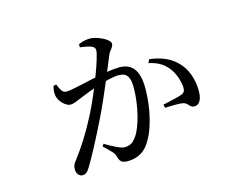

<svg xmlns="http://www.w3.org/2000/svg" viewBox="-86 -703 1172 892"><g transform="rotate(-15 500.0 -256.5)"><path d="M208.7 46.3C223.3 46.3 232.9 40.4 245.8 19C275.4 -29.2 317.9 -111 357.8 -192.7C402.3 -284.3 453.6 -411.7 473.7 -460.8C482 -482.4 499.7 -490.8 499.7 -509.5C499.7 -530.7 438.8 -558.6 406.9 -558.6C383.1 -558.6 365.2 -552 351 -546.4V-531.2C370.8 -528.4 396.9 -524.6 409.1 -517.7C418.5 -512.7 421.1 -506.1 421.1 -497.3C421.1 -468.6 365.3 -317.1 313.4 -215C271.7 -134.3 235.8 -78.9 196.3 -27.6C184.6 -12.9 181.6 -4.5 181.6 11.5C181.6 33.1 196.1 46.3 208.7 46.3ZM429.3 37.5C468.9 37.5 502.4 22.2 524.2 -5.2C571.2 -63.3 595.7 -173.8 595.7 -267.7C595.7 -360.6 561 -393.9 503.1 -393.9C477.3 -393.9 435.9 -387.3 413.5 -383.1C349.6 -371.2 267.4 -348.6 237.9 -348.6C216.7 -348.6 210.3 -370.2 200 -392.7L186.6 -389.9C181.8 -375.5 180.5 -357.9 182.9 -343.3C187.1 -316.6 218.6 -285.2 239.5 -285.2C258.5 -285.2 270.8 -293.2 301.6 -305.3C343.3 -323.1 443.4 -359.4 491.3 -359.4C531.4 -359.4 544.4 -335.6 544.4 -285.5C544.4 -201.9 519.5 -103.4 490.9 -63.3C472.4 -36.1 455.9 -28.8 431.7 -28.8C413.6 -28.8 381.3 -46 341.2 -69.7L333.8 -58.6C373.7 -21.3 380.8 -13.1 384.6 -0.5C391.1 25.5 398 37.5 429.3 37.5ZM794.9 -128.2C820.6 -128.4 832.5 -155.6 832.5 -191.7C832.5 -249.9 813.5 -301.3 781.2 -334.1C748.1 -369 705.8 -387.3 647.8 -394.6L639.7 -377.7C687 -368 716.1 -347.2 737.3 -316.3C758.4 -284.9 765.8 -250.3 767.4 -230.2C768.2 -210.6 764.3 -202.2 748.1 -195.8C728.5 -188 686.2 -180.2 657.1 -173.2L660.7 -157.1C686.9 -158.6 732.3 -160 748.7 -155.8C772 -149.7 771.3 -128 794.9 -128.2Z"/></g></svg>

Font: Source Han Serif TW VF
Style: Regular
Weight: 250
Designer: Ryoko NISHIZUKA 西塚涼子 (kana & ideographs); Frank Grießhammer (Latin, Greek & Cyrillic); Wenlong ZHANG 张文龙 (bopomofo); San
Foundry: Adobe
Version: Version 2.002;hotconv 1.1.0;makeotfexe 2.6.0